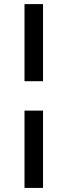

<svg xmlns="http://www.w3.org/2000/svg" viewBox="-20 -815 331 941"><path d="M100.1 106V-272.9H190.9V106ZM100.1 -417V-794.9H190.9V-417Z"/></svg>

Font: PoppinsZ
Style: Regular
Weight: 400
Designer: Ninad Kale (Devanagari), Jonny Pinhorn (Latin)
Foundry: Indian Type Foundry
Version: Version 3.002;FEAKit 1.0